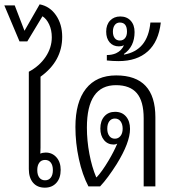

<svg xmlns="http://www.w3.org/2000/svg" viewBox="-30 -860 804 886"><path d="M177 6Q142 6 122.5 -17Q103 -40 103 -80V-529Q152 -555 180.5 -597.5Q209 -640 209 -688Q209 -721 197 -747Q185 -773 166 -785L96 -669H60L-10 -835H38L83 -718L153 -840Q200 -831 228.5 -789.5Q257 -748 257 -690Q257 -578 157 -506V-179Q157 -166 156 -151Q167 -156 181 -156Q211 -156 230.5 -134Q250 -112 250 -76Q250 -38 230 -16Q210 6 177 6ZM178 -28Q195 -28 204.5 -40.5Q214 -53 214 -75Q214 -97 204.5 -109.5Q195 -122 178 -122Q161 -122 151.5 -109.5Q142 -97 142 -75Q142 -53 151.5 -40.5Q161 -28 178 -28Z M378 0Q350 -53 334 -126.5Q318 -200 318 -274Q318 -389 366.5 -450.5Q415 -512 506 -512Q687 -512 687 -319V0H633V-314Q633 -393 601.5 -430Q570 -467 505 -467Q371 -467 371 -271Q371 -211 382.5 -150Q394 -89 414 -42H416Q440 -67 471 -119Q496 -161 511 -197Q503 -193 495 -193Q467 -193 450 -213.5Q433 -234 433 -267Q433 -302 451.5 -323Q470 -344 501 -344Q533 -344 551.5 -322.5Q570 -301 570 -265Q570 -202 508 -102Q489 -72 469.5 -45.5Q450 -19 432 0ZM500 -220Q516 -220 526 -232.5Q536 -245 536 -266Q536 -287 526.5 -300Q517 -313 500 -313Q484 -313 474.5 -300.5Q465 -288 465 -266Q465 -245 474.5 -232.5Q484 -220 500 -220Z M517 -578Q490 -578 463 -581V-606Q486 -606 505 -614Q531 -626 542 -651Q531 -646 519 -646Q492 -646 476 -664.5Q460 -683 460 -714Q460 -746 478 -765Q496 -784 525 -784Q555 -784 573 -764.5Q591 -745 591 -712Q591 -645 542 -611V-608Q652 -627 664 -756H712Q702 -668 652 -623Q602 -578 517 -578ZM523 -673Q538 -673 547 -684Q556 -695 556 -714Q556 -756 523 -756Q508 -756 499.5 -744.5Q491 -733 491 -714Q491 -695 499.5 -684Q508 -673 523 -673Z"/></svg>

Font: Noto Sans Thai Looped UI Narrow Light
Style: Regular
Weight: 300
Width: 4
Designer: Cadson Demak Team
Foundry: Cadson Demak Co., Ltd.
Version: Version 1.000